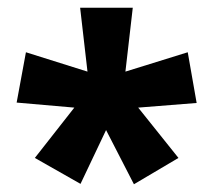

<svg xmlns="http://www.w3.org/2000/svg" viewBox="-20 -781 550 496"><path d="M323 -761 304 -596 465 -646 488 -515 337 -503 441 -373 326 -305 254 -445 188 -306 70 -373 172 -503 23 -516 47 -646 206 -596 187 -761Z"/></svg>

Font: Noto Sans Khmer SemiCondensed ExtraBold
Style: Regular
Weight: 800
Width: 4
Designer: Danh Hong and the Monotype Design Team
Foundry: Monotype Imaging Inc.
Version: Version 2.004